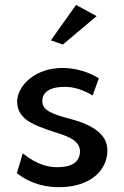

<svg xmlns="http://www.w3.org/2000/svg" viewBox="-20 -763 507 785"><path d="M188 -598 237 -581 375 -697 291 -743ZM49 -55C106 -10 174 5 234 2C353 -2 419 -69 419 -148C419 -199 384 -230 338 -252C288 -277 223 -283 181 -307C167 -315 153 -327 153 -350C153 -389 188 -404 225 -407C268 -411 306 -403 359 -373L384 -443C327 -478 263 -489 212 -484C114 -475 53 -410 50 -350C50 -285 100 -259 163 -237C200 -222 246 -213 277 -193C291 -184 307 -169 307 -144C307 -100 271 -82 230 -80C182 -76 134 -88 73 -136Z"/></svg>

Font: Bluebird
Style: LiNrw
Weight: 300
Designer: Jasper
Foundry: Cannot Into Space Fonts
Version: Version 0.98